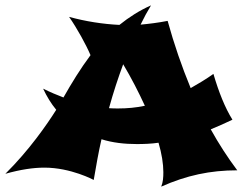

<svg xmlns="http://www.w3.org/2000/svg" viewBox="-79 -631 923 717"><path d="M789 -184C761 -229 738 -287 718 -355C690 -335 661 -318 633 -302C600 -382 571 -466 547 -553C511 -546 478 -542 446 -539C458 -564 471 -588 485 -611C442 -592 403 -567 367 -538C305 -541 241 -551 179 -568C209 -525 243 -463 259 -425C221 -374 188 -320 158 -267C134 -276 108 -287 82 -300C96 -270 112 -244 131 -221C97 -167 30 -70 -59 18C-2 2 45 -5 87 -5C186 -5 271 41 271 41C280 -12 289 -63 300 -111C341 -98 386 -93 432 -93C458 -93 486 -94 513 -98C525 -57 531 -19 531 12C531 31 530 49 523 66C617 24 706 5 807 5C771 -43 738 -94 708 -148C735 -159 762 -171 789 -184ZM462 -236C429 -229 396 -226 363 -226C351 -226 340 -226 328 -227C344 -285 362 -340 381 -391C412 -339 439 -286 462 -236Z"/></svg>

Font: Shojumaru
Style: Regular
Weight: 400
Designer: Astigmatic (AOETI)
Foundry: Astigmatic (AOETI)
Version: Version 1.000